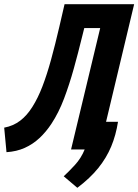

<svg xmlns="http://www.w3.org/2000/svg" viewBox="-53 -713 660 916"><path d="M316 183 251 128Q274 107 304 74.5Q334 42 351 0H286L425 -579H349L339 -539Q320 -461 299 -385.5Q278 -310 252.5 -242.5Q227 -175 192 -122Q167 -84 135.5 -54.5Q104 -25 65 -7.5Q26 10 -22 13L-33 -104Q10 -112 43 -137Q76 -162 102 -204Q128 -245 149.5 -301Q171 -357 190.5 -428Q210 -499 230 -585L255 -693H587L453 -132H510Q500 -68 477.5 -14Q455 40 416 88.5Q377 137 316 183Z"/></svg>

Font: Ubuntu Sans Mono
Style: Italic
Weight: 400
Italic angle: -13.5°
Monospace: yes
Designer: Dalton Maag Ltd
Foundry: Dalton Maag Ltd
Version: Version 1.006